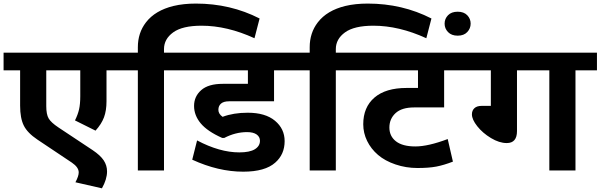

<svg xmlns="http://www.w3.org/2000/svg" viewBox="-35 -943 3322 1062"><path d="M400.4 10.6Q400.4 -17.7 362.5 -43.5L171.9 -170.9Q116.8 -207.8 96.6 -248.5Q76.3 -289.2 76.3 -358.4V-554.1H-15.2V-651.7H661.8V-554.1H554.1V-383.2Q554.1 -331.1 540.2 -294Q526.3 -256.8 493.4 -220.4L379.7 -277Q395.9 -309.4 402.4 -338.5Q409 -367.5 409 -411.5V-554.1H220.9V-355.9Q220.9 -310.4 234.1 -287.9Q247.2 -265.4 288.2 -238.1L477.2 -112.7Q520.2 -83.9 538.7 -55.9Q557.1 -27.8 557.1 5.1Q557.1 48.5 528.8 98.6L382.2 65.2Q400.4 31.3 400.4 10.6Z M727.5 0V-554.1H631.4V-651.7H727.5V-681.5Q727.5 -761.4 772.5 -819.5Q823.1 -885.2 924.7 -910Q979.8 -923.2 1048.5 -923.2Q1239.6 -923.2 1400.9 -840.7L1372.6 -731.5Q1221.4 -800.8 1079.9 -800.8Q973.7 -800.8 922.9 -763.9Q872.1 -727 872.1 -671.4V-651.7H990.9V-554.1H872.1V0Z M1310.4 6.6Q1172.4 6.6 1028.3 -59.7L1055.1 -166.3Q1180 -100.1 1288.7 -100.1Q1346.3 -100.1 1374.6 -117.5Q1402.9 -135 1402.9 -164.3Q1402.9 -186 1384.5 -199.2Q1366 -212.3 1331.6 -212.3Q1267.4 -212.3 1205.3 -180H1194.1Q1112.2 -216.4 1075.3 -260.6Q1038.4 -304.9 1038.4 -357.2Q1038.4 -409.5 1077.9 -444.4Q1117.3 -479.3 1197.2 -479.3H1336.2V-554.1H960.6V-651.7H1612.2V-554.1H1480.8V-382.7H1232.1Q1202.2 -382.7 1187.6 -370.1Q1172.9 -357.4 1172.9 -335.4Q1172.9 -313.4 1196.2 -296.8Q1256.3 -319.5 1335.2 -319.5Q1432.8 -319.5 1486.1 -275Q1539.4 -230.5 1539.4 -162.3Q1539.4 -89 1487.4 -43.5Q1431.2 6.6 1310.4 6.6Z M1678 0V-554.1H1581.9V-651.7H1678V-681.5Q1678 -761.4 1723 -819.5Q1773.5 -885.2 1875.1 -910Q1930.2 -923.2 1999 -923.2Q2190.1 -923.2 2351.4 -840.7L2323.1 -731.5Q2171.9 -800.8 2030.3 -800.8Q1924.2 -800.8 1873.4 -763.9Q1822.5 -727 1822.5 -671.4V-651.7H1941.4V-554.1H1822.5V0Z M1974.2 -255.8Q1974.2 -349.8 2036.1 -403.2Q2098.1 -456.5 2213.9 -456.5H2277V-554.1H1911V-651.7H2545.5V-554.1H2421.6V-348.8H2255.8Q2187.1 -348.8 2152.9 -317.2Q2118.8 -285.6 2118.8 -237.6Q2118.8 -189.6 2155.2 -161.3Q2191.6 -133 2262.4 -133Q2333.2 -133 2441.4 -173.9L2470.2 -49Q2420.6 -29.8 2378.9 -21.7Q2337.2 -13.7 2274 -13.7Q2210.8 -13.7 2152.7 -33.4Q2094.5 -53.1 2055.9 -86.2Q2017.2 -119.3 1995.7 -163.3Q1974.2 -207.3 1974.2 -255.8Z M2496.7 -745.7Q2462.6 -745.7 2443.4 -765.4Q2424.2 -785.1 2424.2 -812.2Q2424.2 -839.2 2443.1 -858.7Q2462.1 -878.2 2496.5 -878.2Q2530.8 -878.2 2549.5 -858.7Q2568.3 -839.2 2568.3 -812.4Q2568.3 -785.6 2549.5 -765.7Q2530.8 -745.7 2496.7 -745.7Z M3003.5 0V-554.1H2824.6V-217.9Q2824.6 -151.7 2767.9 -151.7Q2726.5 -151.7 2680.5 -179.5Q2634.5 -207.3 2604.9 -244.7Q2575.3 -282.1 2575.3 -310.4Q2575.3 -331.6 2589 -344.5Q2602.6 -357.4 2629.9 -357.4H2680V-554.1H2515.2V-651.7H3266.9V-554.1H3148.1V0Z"/></svg>

Font: Khula
Style: Bold
Weight: 700
Designer: Erin McLaughlin, Steve Matteson
Version: Version 1.000;PS 1.0;hotconv 1.0.72;makeotf.lib2.5.5900; ttf